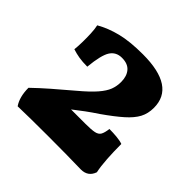

<svg xmlns="http://www.w3.org/2000/svg" viewBox="-133 -641 778 778"><g transform="rotate(45 256.0 -252.0)"><path d="M271 -506Q456 -506 456 -384Q456 -351 442.5 -325.5Q429 -300 398.5 -273Q368 -246 318 -211Q292 -194 269 -177Q246 -160 223 -142H305Q339 -142 356 -145.5Q373 -149 379.5 -160.5Q386 -172 389 -196Q410 -196 431.5 -194Q453 -192 466 -187Q466 -143 468.5 -103.5Q471 -64 477 -36Q464 2 423 2Q388 1 336 0.5Q284 0 234 0Q184 0 136.5 0.5Q89 1 61 2Q39 -30 39 -82Q70 -112 105 -142.5Q140 -173 185 -211Q228 -247 250 -272.5Q272 -298 280 -319Q288 -340 288 -364Q288 -397 271.5 -416.5Q255 -436 221 -436Q188 -436 171 -410Q154 -384 147 -311Q119 -311 98.5 -314.5Q78 -318 60 -324Q62 -341 62.5 -365.5Q63 -390 62 -415Q61 -440 57 -458Q97 -481 147 -493.5Q197 -506 271 -506Z"/></g></svg>

Font: Vollkorn ExtraBold
Style: Regular
Weight: 800
Designer: Friedrich Althausen
Foundry: Friedrich Althausen
Version: Version 5.000; ttfautohint (v1.8.3)